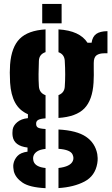

<svg xmlns="http://www.w3.org/2000/svg" viewBox="-20 -759 570 980"><path d="M212.5 201.5Q130.5 197.5 94.8 173Q59 148.5 50.5 115Q49 108 48 97Q47 86 48.5 78Q52.5 55.5 68.5 37.8Q84.5 20 120.5 15V-6Q52 -14 44.5 -64Q43 -76 43.5 -82.5Q44 -89 44.5 -97Q47.5 -118 67.8 -135.2Q88 -152.5 122.5 -156V-176Q79 -195 57.2 -235Q35.5 -275 31.5 -337Q30 -368 30 -388.5Q30 -409 31.5 -430Q38.5 -519 80.8 -561.2Q123 -603.5 212.5 -609V-493Q179.5 -482 178.5 -448Q177 -410 176.8 -380.8Q176.5 -351.5 178.5 -319Q180.5 -284.5 212.5 -273V-155Q185 -153 174.8 -146.8Q164.5 -140.5 164.5 -129V-126Q164.5 -114 173 -108.2Q181.5 -102.5 212.5 -100.5V1Q185 4 170.8 13Q156.5 22 151.5 35Q148.5 42.5 149 50.8Q149.5 59 151.5 65Q161.5 93.5 212.5 98.5ZM278.5 -157V-273.5Q308 -285 310.5 -315Q315 -376 310.5 -450Q308 -482 278.5 -492.5V-609Q387 -602.5 426.5 -541H447.5Q452 -572 471.2 -585.8Q490.5 -599.5 528.5 -600V-487H512.5Q487 -487 472.8 -476.8Q458.5 -466.5 458.5 -437V-409Q458.5 -390.5 458.8 -375.8Q459 -361 457.5 -337Q452 -248 410.5 -205.5Q369 -163 278.5 -157ZM278.5 201V98.5Q339 91.5 351.5 63Q358.5 47.5 350.5 30Q340 5 278.5 0.5V-98Q372 -93 418.8 -61.2Q465.5 -29.5 476.5 27Q478 35 478.5 47.8Q479 60.5 476.5 75Q465.5 139 411.5 167.5Q357.5 196 278.5 201ZM195.5 -640V-739H294.5V-640Z"/></svg>

Font: Big Shoulders Stencil Text Black
Style: Regular
Weight: 900
Designer: Patric King
Foundry: XO Type Co
Version: Version 1.000